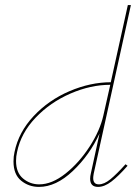

<svg xmlns="http://www.w3.org/2000/svg" viewBox="-20 -731 550 754"><path d="M473 -86 481 -80Q445 -39 417.5 -18Q390 3 365 3Q334 3 334 -29Q334 -39 337 -51L371 -207Q332 -122 266 -59.5Q200 3 133 3Q93 3 63 -21.5Q33 -46 33 -97Q33 -117 37 -134Q53 -212 112 -275Q171 -338 253 -373Q335 -408 415 -408L482 -711H494L348 -49Q346 -37 346 -32Q346 -7 368 -7Q389 -7 413.5 -27Q438 -47 473 -86ZM386 -278 413 -398Q336 -398 256.5 -363.5Q177 -329 119.5 -268.5Q62 -208 47 -134Q43 -117 43 -99Q43 -53 70.5 -30Q98 -7 134 -7Q184 -7 237.5 -49.5Q291 -92 332 -155.5Q373 -219 386 -278Z"/></svg>

Font: Ysabeau Hairline
Style: Italic
Weight: 100
Italic angle: -12°
Designer: Christian Thalmann (Catharsis Fonts)
Version: Version 0.003